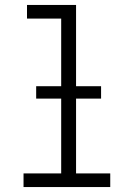

<svg xmlns="http://www.w3.org/2000/svg" viewBox="-20 -755 540 775"><path d="M75 0V-55H227V-680H89V-735H287V-55H425V0ZM388 -357H126V-407H388Z"/></svg>

Font: Iosevka Light
Style: Regular
Weight: 300
Monospace: yes
Designer: Belleve Invis
Foundry: Belleve Invis
Version: Version 32.5.0; ttfautohint (v1.8.4)